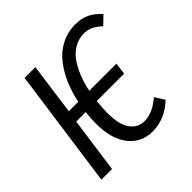

<svg xmlns="http://www.w3.org/2000/svg" viewBox="-179 -866 1046 1046"><g transform="rotate(-45 344.0 -343.5)"><path d="M538.1 -630.9Q497.6 -630.9 463.4 -611.3Q429.2 -591.8 405 -556.9Q380.9 -522 364.5 -480.5Q348.1 -439 337.9 -389.2H546.9L538.1 -320.8H327.1Q321.8 -266.1 321.8 -233.9Q321.8 -145 352.1 -102.1Q382.3 -59.1 435.1 -59.1Q460.4 -59.1 485.6 -68.6Q510.7 -78.1 524.2 -87.2Q537.6 -96.2 563 -115.2L597.2 -60.1Q519.5 12.2 425.8 12.2Q339.8 12.2 288.3 -53.2Q236.8 -118.7 236.8 -237.8Q236.8 -269.5 242.2 -320.8H168.9L124 0H42L138.2 -688H221.2L180.2 -389.2H252.9Q266.1 -452.1 289.3 -506.1Q312.5 -560.1 347.2 -604.2Q381.8 -648.4 431.2 -673.8Q480.5 -699.2 539.1 -699.2Q587.9 -699.2 623 -681.6Q658.2 -664.1 688 -629.9L640.1 -584Q614.7 -607.9 590.8 -619.4Q566.9 -630.9 538.1 -630.9Z"/></g></svg>

Font: Fira Sans Compressed Book
Style: Italic
Weight: 350
Width: 3
Italic angle: -8°
Designer: Carrois Corporate & Edenspiekermann AG
Foundry: Carrois Corporate GbR & Edenspiekermann AG
Version: Version 4.203;PS 004.203;hotconv 1.0.88;makeotf.lib2.5.64775